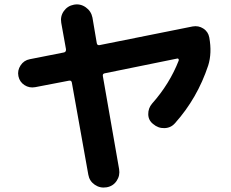

<svg xmlns="http://www.w3.org/2000/svg" viewBox="-20 -796 1040 865"><path d="M138.7 -403.3Q112.3 -398.4 90.3 -412.6Q68.4 -426.8 63 -452.6Q57.6 -478.5 72.8 -501.5Q87.9 -524.4 114.3 -529.3L267.6 -559.6Q278.3 -561.5 277.3 -574.2L255.9 -693.4Q251 -722.7 267.6 -746.1Q284.2 -769.5 313 -774.9Q341.8 -780.3 366.2 -763.2Q390.6 -746.1 396.5 -716.8L416 -601.6Q418 -590.8 428.7 -592.8L847.7 -676.8Q874 -681.6 896 -667.5Q918 -653.3 922.9 -627Q935.5 -556.6 918 -501Q869.1 -353.5 768.6 -241.2Q750 -219.7 721.2 -218.8Q692.4 -217.8 669.9 -237.3Q648.4 -253.9 647.9 -281.2Q647.5 -308.6 665 -329.1Q744.1 -418 785.2 -523.4Q786.1 -527.3 784.2 -530.3Q782.2 -533.2 778.3 -532.2L452.1 -465.8Q441.4 -463.9 443.4 -453.1L516.6 -34.2Q521.5 -4.9 505.4 19Q489.3 43 460 47.9Q430.7 52.7 406.7 36.1Q382.8 19.5 377.9 -8.8L303.7 -423.8Q301.8 -434.6 291 -432.6Z"/></svg>

Font: Rounded-X Mgen+ 1m bold
Style: Bold
Weight: 700
Designer: [Source Han Sans]
Ryoko NISHIZUKA  (kana & ideographs); Paul D. Hunt (Latin, Greek & Cyrillic); Wenlong ZHANG  (bopomofo
Version: Version 1.059.20150602